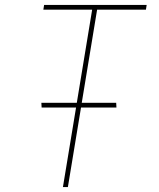

<svg xmlns="http://www.w3.org/2000/svg" viewBox="-20 -755 640 775"><path d="M234 0 287 -321H148L147 -340H290L352 -716H155L158 -735H572L569 -716H372L310 -340H449L450 -321H307L254 0Z"/></svg>

Font: Iosevka Aile Thin Oblique
Style: Regular
Weight: 100
Italic angle: -9°
Designer: Belleve Invis
Foundry: Belleve Invis
Version: Version 31.1.0; ttfautohint (v1.8.4)